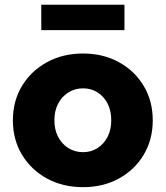

<svg xmlns="http://www.w3.org/2000/svg" viewBox="-20 -764 685 794"><path d="M323.3 10Q239.9 10 174.3 -25.8Q108.7 -61.7 71 -124Q33.3 -186.3 33.3 -266.3Q33.3 -346.4 71 -408.7Q108.7 -471 174.3 -506.8Q239.9 -542.7 323.3 -542.7Q406.7 -542.7 471.8 -506.8Q537 -471 574.3 -408.7Q611.7 -346.4 611.7 -266.3Q611.7 -186.3 574.3 -124Q537 -61.7 471.8 -25.8Q406.7 10 323.3 10ZM323.3 -134.7Q357.1 -134.7 383.6 -151.9Q410.2 -169.2 425.3 -198.9Q440.3 -228.7 440 -266.3Q440.3 -305 425.3 -334.9Q410.2 -364.7 383.6 -381.7Q357.1 -398.7 323.3 -398.7Q289.3 -398.7 262.2 -381.4Q235.1 -364.2 219.9 -334.4Q204.7 -304.7 205 -266.3Q204.7 -228.7 219.9 -198.9Q235.1 -169.2 262.2 -151.9Q289.3 -134.7 323.3 -134.7ZM150.7 -639.3V-744.3H494.7V-639.3Z"/></svg>

Font: Lexend Medium
Style: Regular
Weight: 500
Designer: Bonnie Shaver-Troup, Thomas Jockin
Foundry: Lexend
Version: Version 1.005